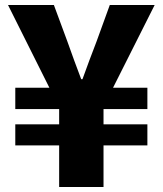

<svg xmlns="http://www.w3.org/2000/svg" viewBox="-20 -746 649 766"><path d="M216 0H393V-166H568V-250H393V-311H568V-396H431L597 -726H418L365 -580C346 -531 327 -480 309 -430H304C285 -479 267 -530 249 -580L195 -726H12L177 -396H41V-311H216V-250H41V-166H216Z"/></svg>

Font: Noto Sans T Chinese Black
Style: Bold
Weight: 900
Designer: Ryoko NISHIZUKA (kana & ideographs); Paul D. Hunt (Latin, Greek & Cyrillic); Wenlong ZHANG (bopomofo); Sandoll Communica
Foundry: Adobe Systems Incorporated
Version: Version 1.000;PS 1;hotconv 1.0.78;makeotf.lib2.5.61930